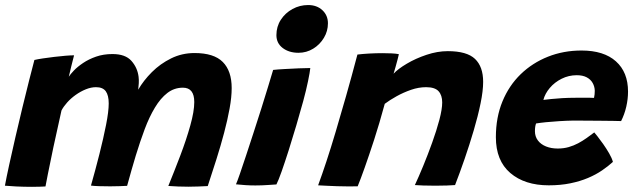

<svg xmlns="http://www.w3.org/2000/svg" viewBox="-22 -733 2524 762"><path d="M-2.5 4Q3.5 -28.5 14.5 -79Q25.5 -129.5 39.2 -188.8Q53 -248 67 -306.5Q81 -365 93.8 -414.8Q106.5 -464.5 114.5 -495Q127 -498 148.2 -501.2Q169.5 -504.5 193.2 -507.2Q217 -510 238.2 -511.8Q259.5 -513.5 272 -513.5Q270 -505.5 266.8 -493.2Q263.5 -481 260.5 -468.2Q257.5 -455.5 255 -445Q252.5 -434.5 251 -428.5Q257 -438 271.2 -453Q285.5 -468 307.8 -483Q330 -498 359.2 -508.2Q388.5 -518.5 424.5 -518.5Q475.5 -518.5 499.5 -491.5Q523.5 -464.5 528 -428.5Q529.5 -416 528.8 -402.8Q528 -389.5 526.5 -377Q547.5 -413.5 580.8 -446.8Q614 -480 657 -501.2Q700 -522.5 750 -522.5Q827 -522.5 862.2 -487Q897.5 -451.5 897.5 -383.5Q897.5 -347.5 889.2 -302.2Q881 -257 867.5 -206Q854 -155 837 -101.2Q820 -47.5 802.5 5.5Q784 6.5 764.2 7.2Q744.5 8 725.5 8Q705.5 8 685.5 7.2Q665.5 6.5 646 5Q669.5 -52.5 693.5 -115.5Q717.5 -178.5 733.2 -234.8Q749 -291 749 -328Q749 -385 704 -385Q669.5 -385 642.2 -364Q615 -343 592.8 -306Q570.5 -269 552.2 -220.2Q534 -171.5 517 -116Q508.5 -88 499.8 -57.5Q491 -27 482.5 4.5Q472 5 453.8 5.8Q435.5 6.5 415.5 6.5Q392 6.5 370 5.8Q348 5 339 3.5Q356.5 -58 372.5 -121.2Q388.5 -184.5 399 -237.8Q409.5 -291 409.5 -322.5Q409.5 -354.5 397.8 -370.8Q386 -387 359 -387Q339.5 -387 318.5 -378.5Q297.5 -370 278.2 -356.2Q259 -342.5 244.5 -326.2Q230 -310 222 -294.5Q204 -215 190 -149.2Q176 -83.5 168 -42.2Q160 -1 158.5 7Q153 7.5 135.5 8Q118 8.5 105 8.5Q73 8.5 42.2 7Q11.5 5.5 -2.5 4Z M1075 -1Q1066 -0.5 1041.8 1.2Q1017.5 3 991.5 3Q972 3 952.8 1.8Q933.5 0.5 914.5 -1.5Q919.5 -12.5 930 -42.8Q940.5 -73 954.5 -115.5Q968.5 -158 984.2 -206.2Q1000 -254.5 1015 -302Q1030 -349.5 1042.2 -389.8Q1054.5 -430 1062 -455.5Q1079.5 -457.5 1107.5 -459Q1135.5 -460.5 1163.5 -461.8Q1191.5 -463 1209.5 -463Q1208 -447 1200.5 -410.8Q1193 -374.5 1181.5 -332Q1169 -286.5 1154 -235.5Q1139 -184.5 1123.8 -136.8Q1108.5 -89 1095.8 -52.8Q1083 -16.5 1075 -1ZM1162.5 -523.5Q1125 -523.5 1100 -542.5Q1075 -561.5 1075 -593.5Q1075 -627.5 1092.5 -654.5Q1110 -681.5 1138.8 -697.2Q1167.5 -713 1201 -713Q1235.5 -713 1257.5 -692.5Q1279.5 -672 1279.5 -640.5Q1279.5 -609.5 1263.5 -582.8Q1247.5 -556 1221 -539.8Q1194.5 -523.5 1162.5 -523.5Z M1397.5 6.5Q1382 7 1360 6.8Q1338 6.5 1315.5 6Q1297.5 5.5 1273.5 4.2Q1249.5 3 1240.5 2.5Q1256 -39.5 1273.5 -92.5Q1291 -145.5 1310.2 -210Q1329.5 -274.5 1351.2 -351Q1373 -427.5 1396.5 -516.5Q1416 -519 1442.8 -520.5Q1469.5 -522 1495.5 -522Q1514.5 -522 1531.5 -521.2Q1548.5 -520.5 1561 -518Q1560 -513.5 1556.5 -499.2Q1553 -485 1548.2 -468.5Q1543.5 -452 1540 -440.5Q1557.5 -459.5 1592.5 -480.2Q1627.5 -501 1670.8 -515.5Q1714 -530 1755 -530Q1831 -530 1863.2 -499.2Q1895.5 -468.5 1895.5 -408Q1895.5 -372.5 1885.2 -322.5Q1875 -272.5 1858.2 -215.8Q1841.5 -159 1822 -102.5Q1802.5 -46 1784 1.5Q1773.5 2.5 1752 3.2Q1730.5 4 1706 4Q1680.5 4 1657.8 3.2Q1635 2.5 1624.5 1.5Q1639 -29.5 1657.5 -74.2Q1676 -119 1693.2 -167Q1710.5 -215 1721.8 -257.5Q1733 -300 1733 -326.5Q1733 -355 1718.5 -371Q1704 -387 1669 -387Q1639.5 -387 1609.2 -376.5Q1579 -366 1552 -351Q1525 -336 1505 -321Q1483.5 -242 1462.8 -178.2Q1442 -114.5 1425.5 -68Q1409 -21.5 1397.5 6.5Z M2410.5 -90.5Q2392 -73.5 2367.5 -56.8Q2343 -40 2311.8 -26.8Q2280.5 -13.5 2241.5 -5.5Q2202.5 2.5 2156 2.5Q2060.5 2.5 2003.2 -46.5Q1946 -95.5 1946 -188.5Q1946 -267 1972 -330.2Q1998 -393.5 2044.5 -438.5Q2091 -483.5 2152.8 -508Q2214.5 -532.5 2286 -532.5Q2374.5 -532.5 2422.5 -489.5Q2470.5 -446.5 2470.5 -369.5Q2470.5 -340 2463.5 -309.5Q2456.5 -279 2443 -252.5Q2436.5 -253 2411.8 -253.2Q2387 -253.5 2355.8 -253.8Q2324.5 -254 2296.5 -254.2Q2268.5 -254.5 2255 -254.5Q2227 -254 2198 -252.2Q2169 -250.5 2144.8 -248Q2120.5 -245.5 2105.5 -243Q2101 -231 2101 -212.5Q2101 -191 2112.8 -175.5Q2124.5 -160 2145 -151.8Q2165.5 -143.5 2191.5 -143.5Q2214.5 -143.5 2234.8 -149.2Q2255 -155 2272.8 -164.5Q2290.5 -174 2306.2 -185.2Q2322 -196.5 2336.5 -207.5Q2339 -205 2349 -192.2Q2359 -179.5 2371.8 -161.5Q2384.5 -143.5 2395.5 -124.5Q2406.5 -105.5 2410.5 -90.5ZM2134.5 -336.5Q2146.5 -338 2165.5 -340Q2184.5 -342 2209.2 -343.5Q2234 -345 2262 -345Q2278.5 -345.5 2293.8 -345.2Q2309 -345 2320.5 -345Q2332 -345 2335.5 -344.5Q2337 -351 2337.8 -358.5Q2338.5 -366 2338.5 -373Q2338 -389.5 2330.2 -403.5Q2322.5 -417.5 2306.8 -426Q2291 -434.5 2267 -434.5Q2235 -434.5 2207 -420.5Q2179 -406.5 2160 -384Q2141 -361.5 2134.5 -336.5Z"/></svg>

Font: Grandstander Thin
Style: Bold Italic
Weight: 700
Italic angle: -15°
Version: Version 1.200